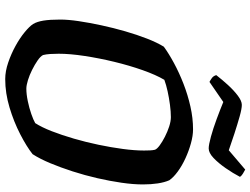

<svg xmlns="http://www.w3.org/2000/svg" viewBox="-132 -828 960 736"><g transform="rotate(90 348.0 -460.0)"><path d="M283 0Q253 0 219.5 -11.5Q186 -23 156 -39.5Q126 -56 103.5 -74.5Q81 -93 72 -107Q63 -122 59 -146.5Q55 -171 55 -211Q55 -241 61 -281.5Q67 -322 77 -368.5Q87 -415 100 -460Q113 -505 128 -543.5Q143 -582 159 -608Q185 -627 222 -647Q259 -667 301.5 -683.5Q344 -700 388.5 -710Q433 -720 476 -720Q500 -720 529 -712Q558 -704 586.5 -691Q615 -678 637.5 -661.5Q660 -645 671 -629Q679 -611 683 -585Q687 -559 687 -528Q687 -491 680.5 -446Q674 -401 663 -353Q652 -305 637 -258.5Q622 -212 605.5 -172.5Q589 -133 571 -105Q542 -82 494.5 -57.5Q447 -33 392 -16.5Q337 0 283 0ZM320 -81Q341 -81 367.5 -86.5Q394 -92 417 -100Q440 -108 452 -115Q468 -140 483 -178.5Q498 -217 511.5 -263.5Q525 -310 535 -358Q545 -406 551 -451Q557 -496 557 -532Q557 -544 556.5 -555Q556 -566 554 -574Q551 -582 537.5 -592Q524 -602 504.5 -612Q485 -622 465 -628.5Q445 -635 429 -635Q408 -635 381.5 -631.5Q355 -628 330 -622.5Q305 -617 286 -610Q267 -578 249 -527Q231 -476 217 -418Q203 -360 194.5 -304Q186 -248 186 -205Q186 -188 187 -172.5Q188 -157 191 -145Q196 -135 212 -124Q228 -113 248 -103Q268 -93 287.5 -87Q307 -81 320 -81ZM549 -780Q535 -780 504 -788.5Q473 -797 436.5 -810.5Q400 -824 371 -836L294 -783Q288 -786 279.5 -792Q271 -798 268 -809Q285 -831 305.5 -853.5Q326 -876 346.5 -891.5Q367 -907 382 -907Q397 -907 427 -898.5Q457 -890 492.5 -878.5Q528 -867 556 -857L630 -920Q637 -916 645 -911.5Q653 -907 658 -900Q644 -873 624.5 -845Q605 -817 585.5 -798.5Q566 -780 549 -780Z"/></g></svg>

Font: Texturina Medium 12pt
Style: Bold Italic
Weight: 700
Italic angle: -11°
Version: Version 1.002